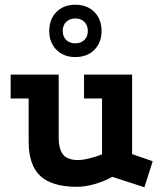

<svg xmlns="http://www.w3.org/2000/svg" viewBox="-20 -769 686 811"><path d="M454 -22Q420 -3 380 8.5Q340 20 305 20Q199 20 150 -26Q101 -72 101 -171V-353H25V-454H228V-188Q228 -138 247 -115.5Q266 -93 309 -93Q329 -93 357.5 -100Q386 -107 411 -117V-353H335V-454H538V-118L625 -88L590 22ZM298 -749Q348 -749 378.5 -718.5Q409 -688 409 -638Q409 -589 378.5 -558.5Q348 -528 298 -528Q249 -528 218.5 -558.5Q188 -589 188 -638Q188 -688 218.5 -718.5Q249 -749 298 -749ZM298 -691Q274 -691 259.5 -676.5Q245 -662 245 -638Q245 -615 259.5 -600.5Q274 -586 298 -586Q322 -586 336.5 -600.5Q351 -615 351 -638Q351 -662 336.5 -676.5Q322 -691 298 -691Z"/></svg>

Font: Podkova ExtraBold
Style: Regular
Weight: 800
Designer: Ilya Yudin
Foundry: Cyreal (www.cyreal.org)
Version: Version 2.103